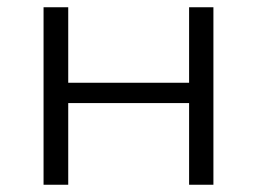

<svg xmlns="http://www.w3.org/2000/svg" viewBox="-20 -509 709 529"><path d="M100 0V-489H168V-281H501V-489H568V0H501V-225H168V0Z"/></svg>

Font: Nunito Sans 10pt SemiExpanded Light
Style: Regular
Weight: 300
Width: 6
Designer: Vernon Adams
Foundry: Vernon Adams
Version: Version 3.101;gftools[0.9.27]